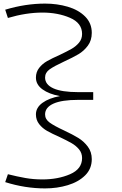

<svg xmlns="http://www.w3.org/2000/svg" viewBox="-20 -882 677 1069"><path d="M231 -245Q231 -218 256.5 -199.5Q282 -181 336 -156Q385 -133 416 -114Q447 -95 469 -65.5Q491 -36 491 4Q491 58 454 94.5Q417 131 357.5 149Q298 167 231 167Q120 167 9 132L24 88Q76 101 121 109Q166 117 216 117Q303 117 370 88Q437 59 437 -2Q437 -30 420 -50.5Q403 -71 378.5 -85Q354 -99 312 -119Q269 -138 242.5 -153Q216 -168 198 -191Q180 -214 180 -245Q180 -283 216.5 -309.5Q253 -336 314 -347Q253 -358 216.5 -384.5Q180 -411 180 -450Q180 -481 198 -504Q216 -527 242.5 -542Q269 -557 312 -576Q354 -596 378.5 -610Q403 -624 420 -644.5Q437 -665 437 -693Q437 -754 369.5 -783Q302 -812 216 -812Q126 -812 24 -782L9 -828Q122 -862 231 -862Q298 -862 357.5 -844.5Q417 -827 454 -790Q491 -753 491 -699Q491 -657 469 -627.5Q447 -598 416.5 -580Q386 -562 336 -539Q282 -514 256.5 -496Q231 -478 231 -450Q231 -411 277.5 -390Q324 -369 416 -369H499V-326H416Q324 -326 277.5 -305Q231 -284 231 -245Z"/></svg>

Font: BioRhyme Expanded Light
Style: Regular
Weight: 300
Width: 7
Designer: Aoife Mooney
Foundry: Aoife Mooney Type
Version: Version 1.001